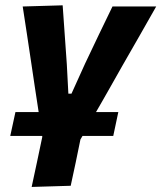

<svg xmlns="http://www.w3.org/2000/svg" viewBox="-20 -524 622 740"><path d="M19.5 0 39.5 -92H129Q121.5 -140 114 -190.5L101 -278Q92.5 -332 84.5 -388L67.5 -499L221.5 -503.5Q225.5 -445 229.5 -390Q233.5 -335 237.5 -276.5L243.5 -163H255.5L308 -279Q335 -336.5 361.5 -391.5Q388 -446.5 413.5 -499H582Q549.5 -442.5 517.5 -385.5Q485 -328.5 453 -273L401.5 -182Q388.5 -159 375.8 -136.8Q363 -114.5 350 -92H436L416.5 0H298L290 13.5Q280.5 59.5 271.5 103.5Q262 147 252.5 192L102 196.5Q112.5 148.5 122.5 101Q132.5 53.5 143 3.5L142.5 0Z"/></svg>

Font: Heraclito
Style: Bold Italic
Weight: 700
Italic angle: -12°
Designer: Kostas Bartsokas (font) & Cristiano Sobral (main changes)
Foundry: Kostas Bartsokas (font) & Cristiano Sobral (main changes)
Version: Version 1.00;July 8, 2020;FontCreator 13.0.0.2655 64-bit